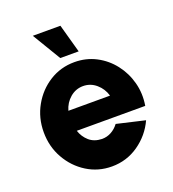

<svg xmlns="http://www.w3.org/2000/svg" viewBox="-131 -799 821 912"><g transform="rotate(-20 280.0 -343.0)"><path d="M280 13Q211 13 154.2 -22.5Q97.5 -58 63.8 -117.8Q30 -177.5 30 -250.5Q30 -323 63.8 -383Q97.5 -443 154.2 -478.5Q211 -514 280 -514Q339.5 -514 388.8 -488.2Q438 -462.5 472.2 -418.5Q506.5 -374.5 521.2 -319Q536 -263.5 526 -203.5H180Q190.5 -171 215.5 -149Q240.5 -127 280 -126Q305.5 -126 327.2 -138Q349 -150 364.5 -171L506.5 -138Q476 -71.5 415.5 -29.2Q355 13 280 13ZM175 -306.5H385.5Q375 -343.5 346.2 -368.2Q317.5 -393 280 -393Q243 -393 214.2 -368.5Q185.5 -344 175 -306.5ZM138 -699H277.5L317.5 -555H224.5Z"/></g></svg>

Font: Urbanist ExtraBold
Style: Regular
Weight: 800
Designer: Corey Hu
Foundry: Corey Hu
Version: Version 1.330; ttfautohint (v1.8.4.7-5d5b)